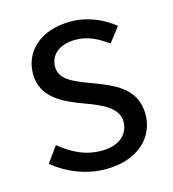

<svg xmlns="http://www.w3.org/2000/svg" viewBox="-90 -632 649 721"><g transform="rotate(-15 234.0 -272.0)"><path d="M234 13C362 13 431 -60 431 -148C431 -251 345 -283 266 -313C205 -336 149 -356 149 -407C149 -450 181 -486 250 -486C298 -486 336 -465 373 -438L417 -495C376 -529 316 -557 249 -557C130 -557 62 -489 62 -403C62 -310 144 -274 220 -246C280 -224 344 -198 344 -143C344 -96 309 -58 237 -58C172 -58 124 -84 76 -123L32 -62C83 -19 157 13 234 13Z"/></g></svg>

Font: ChiuKong Gothic CL
Style: Regular
Weight: 400
Designer: Ryoko NISHIZUKA 西塚涼子 (kana, bopomofo & ideographs); Paul D. Hunt (Latin, Greek & Cyrillic); Sandoll Communications 산돌커뮤니
Foundry: Adobe
Version: Version 1.300